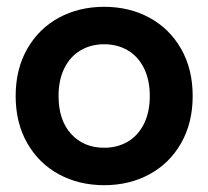

<svg xmlns="http://www.w3.org/2000/svg" viewBox="-20 -530 612 564"><path d="M26 -248Q26 -327 60 -386.5Q94 -446 153 -478Q212 -510 286 -510Q360 -510 419 -478Q478 -446 512 -386.5Q546 -327 546 -248Q546 -169 512 -109.5Q478 -50 419 -18Q360 14 286 14Q212 14 153 -18Q94 -50 60 -109.5Q26 -169 26 -248ZM152 -248Q152 -177 189 -136.5Q226 -96 286 -96Q325 -96 355.5 -114Q386 -132 403 -166.5Q420 -201 420 -248Q420 -295 403 -329.5Q386 -364 355.5 -382Q325 -400 286 -400Q247 -400 216.5 -382Q186 -364 169 -329.5Q152 -295 152 -248Z"/></svg>

Font: Space Grotesk Variable
Style: Regular
Weight: 400
Designer: Florian Karsten (Space Grotesk), Colophon Foundry (Space Mono)
Foundry: Florian Karsten
Version: Version 1.106